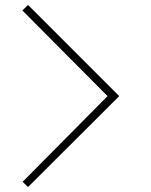

<svg xmlns="http://www.w3.org/2000/svg" viewBox="-20 -736 608 773"><path d="M93 17 71 -4 413 -349 70 -694 93 -716 460 -349Z"/></svg>

Font: SUIT Variable
Style: Regular
Weight: 400
Designer: Sunn Youn; Korean Glyphs from Source Han Sans (Sandoll Communications; Soo-young Jang, Joo-yeon Kang)
Foundry: Sunn
Version: Version 1.150;FEAKit 1.0